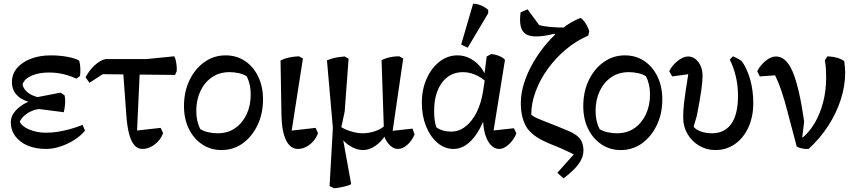

<svg xmlns="http://www.w3.org/2000/svg" viewBox="-20 -785 4581 1030"><path d="M227 14Q171 14 128.5 -4Q86 -22 62 -54.5Q38 -87 38 -130Q38 -169 76 -203.5Q114 -238 170 -251V-262L305 -288L326 -274Q329 -264 329.5 -248.5Q330 -233 328 -215.5Q326 -198 322 -183L190 -200Q169 -198 148 -188.5Q127 -179 110.5 -164.5Q94 -150 86 -132Q97 -107 137.5 -90Q178 -73 227 -73Q257 -73 289.5 -78Q322 -83 356 -92.5Q390 -102 423 -115L436 -84Q413 -56 378 -34Q343 -12 303.5 1Q264 14 227 14ZM234 -228 170 -232Q110 -239 77 -268.5Q44 -298 44 -345Q44 -387 70.5 -419Q97 -451 144.5 -469.5Q192 -488 253 -488Q301 -488 345 -479.5Q389 -471 405 -459Q410 -444 411 -419Q412 -394 409 -377L390 -363Q366 -374 341.5 -381.5Q317 -389 293 -392.5Q269 -396 243 -396Q188 -396 149.5 -379Q111 -362 101 -333Q104 -314 119 -298Q134 -282 158 -272Q182 -262 211 -259Z M744 14Q718 14 700.5 -6.5Q683 -27 672.5 -67Q662 -107 658 -164L639 -422L731 -427L714 -57L681 -81L842 -99L855 -71Q846 -46 828.5 -27Q811 -8 789 3Q767 14 744 14ZM460 -341 439 -370Q458 -407 486.5 -433.5Q515 -460 545 -468H764L915 -483Q920 -474 923 -460.5Q926 -447 927.5 -432Q929 -417 928 -403L919 -383L531 -387Z M1168 20Q1110 20 1064.5 -10.5Q1019 -41 993 -94Q967 -147 967 -216Q967 -293 996.5 -354.5Q1026 -416 1076.5 -452Q1127 -488 1190 -488Q1249 -488 1294 -458Q1339 -428 1365 -374.5Q1391 -321 1391 -252Q1391 -175 1361.5 -113.5Q1332 -52 1282 -16Q1232 20 1168 20ZM1147 -70Q1202 -70 1241.5 -97.5Q1281 -125 1303 -172Q1325 -219 1325 -278Q1325 -335 1303 -376Q1284 -388 1259 -393Q1234 -398 1211 -398Q1157 -398 1117 -370.5Q1077 -343 1055 -296Q1033 -249 1033 -190Q1033 -133 1055 -92Q1075 -80 1100 -75Q1125 -70 1147 -70Z M1578 14Q1538 14 1515 -32Q1492 -78 1490 -164L1485 -461Q1508 -472 1533 -477Q1558 -482 1584 -483L1605 -471L1540 -54L1515 -81L1673 -99L1686 -71Q1677 -45 1659.5 -26Q1642 -7 1621 3.5Q1600 14 1578 14Z M1772 225 1748 213 1770 -174 1773 -16 1734 -461Q1748 -467 1763.5 -471.5Q1779 -476 1795.5 -478.5Q1812 -481 1829 -482L1850 -470L1829 -186L1810 -98L1819 -45L1864 203Q1852 210 1824.5 216.5Q1797 223 1772 225ZM1928 20Q1901 20 1874 7Q1847 -6 1826.5 -27Q1806 -48 1797 -73L1800 -111Q1811 -101 1832 -91.5Q1853 -82 1878 -76Q1903 -70 1924 -70Q1961 -70 1995.5 -82.5Q2030 -95 2046 -114L2048 -61Q2026 -24 1993 -2Q1960 20 1928 20ZM2115 14Q2087 14 2064 -14Q2041 -42 2036 -75L2039 -100L2027 -462Q2040 -469 2055 -473.5Q2070 -478 2086.5 -480.5Q2103 -483 2122 -483L2143 -471L2082 -53L2056 -80L2193 -95L2204 -64Q2190 -30 2165 -8Q2140 14 2115 14Z M2413 14Q2365 14 2326.5 -19Q2288 -52 2265.5 -108Q2243 -164 2243 -233Q2243 -305 2268.5 -362.5Q2294 -420 2337.5 -454Q2381 -488 2434 -488Q2486 -488 2529.5 -453.5Q2573 -419 2591 -363L2610 -322Q2583 -357 2543.5 -377.5Q2504 -398 2464 -398Q2393 -398 2351 -341.5Q2309 -285 2309 -190Q2309 -163 2312 -140Q2315 -117 2321 -102Q2336 -91 2356 -85Q2376 -79 2400 -79Q2442 -79 2477.5 -106.5Q2513 -134 2537.5 -183.5Q2562 -233 2572 -299L2581 -359L2577 -374L2591 -482L2615 -495Q2638 -493 2658.5 -484.5Q2679 -476 2689 -464L2623 -55L2598 -82L2737 -97L2750 -70Q2742 -48 2726.5 -28.5Q2711 -9 2693 2.5Q2675 14 2658 14Q2633 14 2613.5 -6.5Q2594 -27 2583 -63Q2572 -99 2572 -144L2602 -128H2538L2576 -141Q2543 -64 2502 -25Q2461 14 2413 14ZM2489 -529 2454 -546 2518 -765Q2534 -765 2548.5 -760.5Q2563 -756 2576 -748.5Q2589 -741 2599 -732V-714Z M3003 172 2970 142 3078 21 3084 57Q3060 44 3036.5 32.5Q3013 21 2989 10.5Q2965 0 2939 -10Q2891 -29 2859.5 -49.5Q2828 -70 2809 -96Q2792 -121 2783 -155Q2774 -189 2774 -234Q2774 -284 2791.5 -339.5Q2809 -395 2840.5 -449.5Q2872 -504 2912.5 -551.5Q2953 -599 3000 -635Q3047 -671 3095 -689Q3105 -682 3113.5 -671Q3122 -660 3129 -647Q3136 -634 3141 -618L3136 -594Q3072 -567 3016.5 -520.5Q2961 -474 2919 -416Q2877 -358 2853.5 -294.5Q2830 -231 2830 -170Q2837 -163 2849.5 -156.5Q2862 -150 2888.5 -139.5Q2915 -129 2963 -110Q3010 -91 3030 -82.5Q3050 -74 3062 -66Q3088 -50 3099 -28.5Q3110 -7 3110 24Q3110 57 3086 92Q3062 127 3003 172ZM2963 -593 2954 -604Q2842 -576 2801 -602Q2760 -628 2773 -719L2810 -735L2872 -651Q2893 -644 2931 -640.5Q2969 -637 3018 -637Z M3310 20Q3252 20 3206.5 -10.5Q3161 -41 3135 -94Q3109 -147 3109 -216Q3109 -293 3138.5 -354.5Q3168 -416 3218.5 -452Q3269 -488 3332 -488Q3391 -488 3436 -458Q3481 -428 3507 -374.5Q3533 -321 3533 -252Q3533 -175 3503.5 -113.5Q3474 -52 3424 -16Q3374 20 3310 20ZM3289 -70Q3344 -70 3383.5 -97.5Q3423 -125 3445 -172Q3467 -219 3467 -278Q3467 -335 3445 -376Q3426 -388 3401 -393Q3376 -398 3353 -398Q3299 -398 3259 -370.5Q3219 -343 3197 -296Q3175 -249 3175 -190Q3175 -133 3197 -92Q3217 -80 3242 -75Q3267 -70 3289 -70Z M3818 20Q3770 20 3730.5 -3.5Q3691 -27 3668 -66.5Q3645 -106 3645 -155Q3645 -175 3646 -192.5Q3647 -210 3650 -236.5Q3653 -263 3659.5 -305.5Q3666 -348 3677 -417L3702 -391L3586 -375L3570 -403Q3587 -436 3616.5 -459Q3646 -482 3671 -482Q3693 -482 3710.5 -468.5Q3728 -455 3738.5 -431.5Q3749 -408 3749 -378Q3749 -349 3742 -299.5Q3735 -250 3718 -163L3701 -105Q3713 -89 3740.5 -79.5Q3768 -70 3799 -70Q3867 -70 3903 -120.5Q3939 -171 3939 -271Q3939 -327 3927 -376.5Q3915 -426 3895 -465L3912 -483Q3928 -476 3940 -469.5Q3952 -463 3961 -455Q3990 -412 4005.5 -354.5Q4021 -297 4021 -232Q4021 -159 3995 -102Q3969 -45 3923 -12.5Q3877 20 3818 20Z M4318 14Q4301 15 4283 11.5Q4265 8 4254 1L4202 -196Q4187 -254 4171 -300.5Q4155 -347 4138 -381L4056 -375L4042 -403Q4061 -438 4089 -460Q4117 -482 4143 -482Q4197 -482 4232 -401Q4267 -320 4294 -133L4279 -10L4275 -38Q4318 -71 4348.5 -121.5Q4379 -172 4395.5 -235.5Q4412 -299 4412 -371Q4412 -395 4410.5 -417.5Q4409 -440 4405 -462L4419 -483Q4478 -480 4509 -457Q4511 -441 4512.5 -425Q4514 -409 4514 -395Q4514 -324 4490.5 -251Q4467 -178 4423 -110Q4379 -42 4318 14ZM4267 0 4248 -35 4263 -59 4324 -29Z"/></svg>

Font: Eczar
Style: Regular
Weight: 400
Designer: Vaibhav Singh
Foundry: Rosetta Type Foundry
Version: Version 2.000